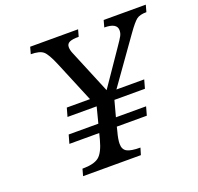

<svg xmlns="http://www.w3.org/2000/svg" viewBox="-132 -914 1093 1058"><g transform="rotate(-20 414.0 -385.0)"><path d="M638 -243 624 -193H448L442 -168Q430 -125 430 -98Q430 -65 453 -52.5Q476 -40 531 -40L519 0H180L191 -40Q258 -40 287.5 -63Q317 -86 336 -158L345 -193H170L184 -243H358L382 -336H211L225 -386H361L262 -624Q233 -694 211.5 -712Q190 -730 139 -730L150 -770H431L420 -730Q382 -730 365.5 -722Q349 -714 349 -695Q349 -678 357 -659L464 -401L603 -604Q628 -640 636 -655Q644 -670 644 -687Q644 -730 570 -730L581 -770H828L817 -730Q778 -730 759 -715.5Q740 -701 703 -649L516 -386H679L665 -336H486L461 -243Z"/></g></svg>

Font: Libre Baskerville
Style: Italic
Weight: 400
Italic angle: -15°
Designer: Pablo Impallari, Rodrigo Fuenzalida
Foundry: Pablo Impallari, Rodrigo Fuenzalida
Version: Version 1.051;Glyphs 3.2.3 (3260)